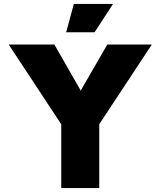

<svg xmlns="http://www.w3.org/2000/svg" viewBox="-20 -955 815 975"><path d="M291 0V-324L24 -729H256L390 -495L525 -729H751L484 -324V0ZM316 -791 355 -935H554L460 -791Z"/></svg>

Font: BDO Grotesk Black
Style: Regular
Weight: 900
Designer: Deni Anggara
Foundry: Lokal Container
Version: Version 2.000